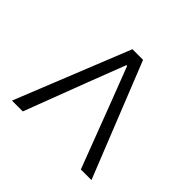

<svg xmlns="http://www.w3.org/2000/svg" viewBox="-100 -717 699 699"><g transform="rotate(-45 250.0 -367.5)"><path d="M21.5 -163.1V-217.8L262.7 -309.6L407.2 -365.2V-369.1L262.7 -424.8L21.5 -516.6V-572.3L463.9 -394.5V-339.8Z"/></g></svg>

Font: Gen Shin Gothic Monospace Light
Style: Regular
Weight: 300
Designer: [Source Han Sans]
Ryoko NISHIZUKA  (kana & ideographs); Paul D. Hunt (Latin, Greek & Cyrillic); Wenlong ZHANG  (bopomofo
Version: Version 1.002.20150607